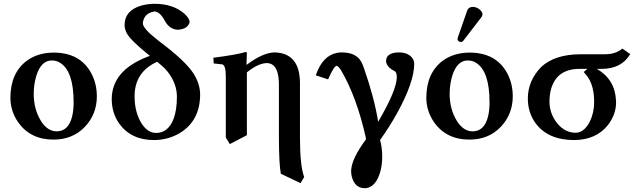

<svg xmlns="http://www.w3.org/2000/svg" viewBox="-20 -718 3328 1001"><path d="M250 -402.8Q193.8 -402.8 168.9 -321.3Q156.2 -278.8 155.8 -229Q155.8 -148.4 193.8 -86.9Q227.5 -33.7 274.9 -33.2Q338.4 -33.2 356.9 -114.7Q363.8 -145 363.8 -184.1Q363.8 -347.2 293.5 -390.6Q273.9 -402.8 250 -402.8ZM34.2 -207Q34.2 -338.4 121.1 -402.3Q178.2 -443.4 259.8 -443.8Q398.4 -443.8 456.5 -335Q484.9 -280.8 484.9 -215.8Q484.9 -124 423.8 -58.1Q359.9 9.8 258.8 9.8Q138.2 9.8 74.2 -81.1Q34.7 -139.2 34.2 -207Z M821.8 -377 799.3 -396Q682.1 -342.8 681.6 -216.8Q681.6 -130.4 720.2 -71.3Q751 -25.4 793.5 -24.9Q856.4 -24.9 884.8 -97.7Q902.3 -144 902.3 -213.9Q902.3 -280.8 855.5 -342.3Q839.4 -362.8 821.8 -377ZM761.7 -426.8 747.6 -438Q660.6 -508.8 641.1 -544.4Q629.9 -565.9 629.4 -586.9Q629.4 -662.6 715.3 -688.5Q747.6 -697.8 785.6 -698.2Q883.3 -698.2 941.9 -646Q967.8 -622.6 968.8 -603Q960 -567.4 909.7 -563Q870.1 -563 845.7 -599.1Q842.8 -604 840.3 -607.9Q814.5 -657.2 784.7 -658.2Q730 -648.9 724.6 -597.2Q724.6 -569.3 801.3 -509.8Q808.1 -504.4 816.4 -498Q945.3 -400.9 987.8 -336.4Q1022.9 -281.7 1023.4 -226.1Q1023.4 -89.4 918.5 -24.9Q857.4 11.7 782.7 12.2Q664.6 12.2 602.5 -72.3Q563 -127.4 562.5 -200.2Q562.5 -348.6 745.6 -420.9Q753.9 -423.8 761.7 -426.8Z M1267.1 -380.9Q1348.1 -441.9 1409.2 -444.8Q1543.5 -442.9 1543.9 -284.2V0Q1543.9 146.5 1565.9 205.1L1546.9 236.8L1444.3 188Q1434.6 141.1 1434.1 0V-276.9Q1434.1 -374 1386.2 -387.2Q1379.4 -388.7 1373 -389.2Q1331.5 -389.2 1279.3 -350.1Q1273.4 -345.7 1267.1 -340.8V-13.2L1178.2 33.2L1157.2 -1V-320.8Q1157.2 -378.9 1137.7 -382.8Q1135.7 -382.8 1135.3 -382.8L1094.2 -387.2L1092.3 -417Q1214.4 -432.6 1260.3 -446.8Q1265.6 -445.8 1267.1 -443.8L1265.1 -380.9Z M2139.6 -386.2Q2139.6 -290.5 2050.8 -128.9Q2011.7 -58.1 1961.4 12.2Q1972.2 48.3 1972.7 96.2Q1972.7 172.4 1943.8 222.7Q1919.4 262.2 1882.8 263.2Q1829.1 263.2 1814 202.1Q1810.5 187.5 1810.5 173.8Q1811.5 111.8 1887.7 8.8V2Q1839.8 -212.9 1757.8 -352.1Q1743.7 -374 1734.9 -375Q1721.2 -373.5 1690.4 -304.2L1626.5 -325.2Q1660.6 -427.2 1736.8 -442.4Q1749.5 -444.8 1761.7 -444.8Q1837.4 -444.8 1864.3 -394.5Q1871.1 -381.3 1877.4 -362.8Q1930.7 -210.9 1951.7 -83Q2048.3 -248.5 2048.8 -315.9Q2048.3 -341.8 2037.6 -347.2Q2003.4 -363.3 1994.6 -388.7Q1993.2 -394.5 1992.7 -398.9Q1992.7 -436.5 2041.5 -443.8Q2050.3 -444.8 2058.6 -444.8Q2110.8 -444.8 2132.3 -411.6Q2139.2 -399.4 2139.6 -386.2Z M2444.3 -682.1Q2469.2 -682.1 2487.8 -661.6Q2495.1 -652.3 2495.6 -644Q2494.6 -634.8 2490.2 -628.9L2396.5 -506.8Q2390.1 -499.5 2385.3 -499Q2371.1 -499 2366.2 -509.8Q2365.7 -511.7 2365.2 -513.2Q2365.7 -519 2366.7 -522L2416.5 -665Q2423.3 -681.2 2444.3 -682.1ZM2418.5 -402.8Q2362.3 -402.8 2337.4 -321.3Q2324.7 -278.8 2324.2 -229Q2324.2 -148.4 2362.3 -86.9Q2396 -33.7 2443.4 -33.2Q2506.8 -33.2 2525.4 -114.7Q2532.2 -145 2532.2 -184.1Q2532.2 -347.2 2461.9 -390.6Q2442.4 -402.8 2418.5 -402.8ZM2202.6 -207Q2202.6 -338.4 2289.6 -402.3Q2346.7 -443.4 2428.2 -443.8Q2566.9 -443.8 2625 -335Q2653.3 -280.8 2653.3 -215.8Q2653.3 -124 2592.3 -58.1Q2528.3 9.8 2427.2 9.8Q2306.6 9.8 2242.7 -81.1Q2203.1 -139.2 2202.6 -207Z M2980 -25.9Q3025.9 -25.9 3055.7 -85.4Q3077.6 -130.4 3077.6 -187Q3077.6 -269 3043.5 -317.9Q3033.7 -331.1 3022.9 -342.8Q3024.9 -343.8 3026.9 -345.5Q3028.8 -347.2 3030.8 -349.1Q3032.7 -351.1 3034.7 -352.5Q3036.6 -354 3038.3 -355Q3040 -356 3040.5 -357.4L3041 -358.9H3001Q2883.3 -358.9 2853 -253.9Q2844.7 -223.6 2844.7 -189Q2844.7 -124.5 2886.7 -73.2Q2926.3 -26.4 2980 -25.9ZM2801.8 -369.1Q2872.6 -434.6 3005.9 -435.1H3135.7Q3189.9 -435.5 3224.6 -464.8L3265.6 -436Q3220.7 -359.4 3117.7 -358.9H3091.8Q3186.5 -303.7 3191.4 -194.8Q3191.4 -189 3191.9 -184.1Q3191.9 -121.1 3148.9 -65.4Q3087.9 11.2 2973.6 12.2Q2836.4 12.2 2771.5 -76.7Q2731.9 -131.3 2731.9 -205.1Q2732.4 -297.9 2801.8 -369.1Z"/></svg>

Font: Linux Libertine O
Style: Semibold
Weight: 700
Designer: Philipp H. Poll
Foundry: Philipp H. Poll
Version: Version 5.0.0